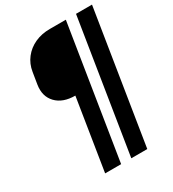

<svg xmlns="http://www.w3.org/2000/svg" viewBox="-214 -847 1031 1144"><g transform="rotate(-30 301.0 -275.0)"><path d="M167 180 245 -310Q160 -310 115 -357Q70 -404 82 -480L95 -560Q103 -611 133 -649.5Q163 -688 209 -709Q255 -730 312 -730H422L277 180ZM347 180 492 -730H602L457 180Z"/></g></svg>

Font: JetBrains Mono NL ExtraBold
Style: Italic
Weight: 800
Italic angle: -9°
Monospace: yes
Designer: Philipp Nurullin, Konstantin Bulenkov
Foundry: JetBrains
Version: Version 2.305; ttfautohint (v1.8.4.7-5d5b)